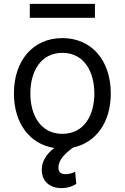

<svg xmlns="http://www.w3.org/2000/svg" viewBox="-20 -747 637 980"><path d="M298.3 -63.9C186.1 -63.9 134.9 -160.5 134.9 -269.9C134.9 -379.3 186.1 -477.3 298.3 -477.3C410.5 -477.3 461.6 -379.3 461.6 -269.9C461.6 -160.5 410.5 -63.9 298.3 -63.9ZM51.1 -269.9C51.1 -117.2 132.5 -10.7 257.1 8.2C211.6 43 193.2 81.3 193.2 119.3C193.2 180.4 235.8 213.1 294 213.1C328.1 213.1 353.7 201.7 369.3 191.8L363.6 129.3C353.7 134.9 336.6 142 315.3 142C286.9 142 278.4 129.3 278.4 108C278.4 68.2 313.2 35.5 353 6C469.8 -18.5 545.5 -122.5 545.5 -269.9C545.5 -440.3 446 -552.6 298.3 -552.6C150.6 -552.6 51.1 -440.3 51.1 -269.9ZM132.1 -656.2H464.5V-727.3H132.1Z"/></svg>

Font: Magic Ui Pro
Style: Regular
Weight: 400
Designer: Stefan Endress, Andreas Faust
Version: Version 1.000;FEAKit 1.0